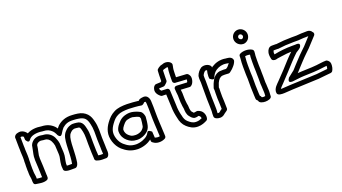

<svg xmlns="http://www.w3.org/2000/svg" viewBox="-61 -1296 3354 1884"><g transform="rotate(-20 1616.5 -354.0)"><path d="M41 -462C41 -438 42 -413 42 -389C42 -381 42 -375 43 -364V-345L44 -324C45 -310 46 -298 46 -286V-256C45 -246 44 -233 45 -217C44 -210 44 -200 44 -195V-145C44 -143 44 -141 45 -139V-118C45 -89 52 -67 52 -49C52 -23 51 3 76 5C103 8 151 22 191 5C199 1 206 -8 206 -18V-41C206 -43 205 -45 205 -47V-54C205 -111 200 -166 198 -219C198 -224 199 -233 199 -242V-249C203 -278 213 -308 217 -343V-346C217 -351 225 -362 230 -367C233 -370 251 -379 266 -379C274 -379 281 -376 295 -375H301C303 -375 305 -374 307 -374C333 -374 355 -355 365 -335C373 -319 379 -304 382 -286L383 -268C384 -246 385 -221 387 -198V-182C387 -179 386 -177 386 -167C382 -137 367 -97 374 -50V-42C374 -15 413 -10 438 -10H491C497 -10 504 -12 509 -17C531 -39 529 -69 532 -86C538 -137 538 -193 541 -244C545 -300 552 -334 571 -351C571 -351 571 -352 572 -353C582 -364 592 -371 607 -375C608 -375 610 -376 612 -377H616C628 -377 640 -376 650 -374H652C674 -372 676 -362 686 -318C690 -301 692 -277 692 -251V-188C692 -157 694 -128 694 -99V-98C695 -78 697 -60 697 -43V-32C697 -22 703 -13 713 -9C729 -3 748 2 771 2H811C833 2 846 -24 846 -48V-58C846 -71 845 -85 844 -98V-112C844 -143 841 -171 841 -198V-284C840 -318 837 -347 829 -376C822 -405 813 -434 790 -459C766 -484 737 -499 696 -505C678 -508 659 -509 642 -510C571 -515 523 -492 486 -460C478 -452 471 -443 464 -434C460 -440 455 -449 446 -458C412 -491 374 -507 321 -509C267 -518 214 -514 171 -490C170 -491 169 -494 168 -495C158 -508 147 -518 129 -526C104 -537 83 -529 71 -526C69 -526 67 -525 65 -524C49 -516 36 -502 41 -479ZM91 -462V-480C102 -482 106 -481 109 -480C119 -475 121 -474 123 -471C123 -462 124 -458 124 -447C124 -445 124 -442 125 -440V-438C125 -438 148 -389 171 -425C190 -455 246 -471 315 -459H318C361 -458 384 -447 410 -422C421 -411 423 -405 433 -388C435 -380 438 -377 441 -372C441 -372 462 -335 484 -373C496 -394 505 -406 520 -424C551 -450 580 -464 638 -460C657 -459 672 -458 688 -455C748 -446 768 -422 781 -364C787 -341 790 -314 791 -284V-198C791 -167 794 -139 794 -112V-95C795 -85 796 -69 796 -58V-48H771C762 -48 754 -50 747 -51C747 -68 745 -86 744 -100C744 -132 742 -159 742 -188V-251C742 -279 740 -307 734 -330C726 -363 719 -419 657 -424C642 -426 630 -427 616 -427C608 -427 599 -425 593 -423C567 -416 549 -402 536 -388C497 -352 495 -302 491 -248C488 -195 488 -137 482 -92C480 -77 479 -67 477 -60H438C432 -60 427 -60 423 -61C419 -92 431 -124 436 -162V-165C436 -168 437 -173 437 -182V-201C435 -221 434 -248 433 -270L432 -289V-291C428 -318 419 -339 411 -357C395 -391 358 -422 310 -424C304 -425 300 -425 298 -425C291 -426 281 -429 266 -429C239 -429 210 -419 193 -400C181 -388 168 -370 167 -348C163 -319 153 -290 149 -253V-242C149 -237 148 -230 148 -219C150 -164 155 -109 155 -54C155 -50 155 -43 156 -38C140 -37 120 -39 102 -42V-49C102 -77 95 -99 95 -118V-131C95 -135 95 -144 94 -148V-195C94 -201 94 -207 95 -213V-218C94 -228 95 -240 96 -253V-286C96 -300 95 -316 94 -328L93 -347V-368C92 -374 92 -381 92 -389C92 -415 91 -440 91 -462Z M920 -132C932 -95 951 -64 979 -38C1020 -3 1063 23 1134 25C1192 25 1243 5 1279 -22V-9C1279 -1 1284 7 1291 11L1306 21C1340 40 1388 35 1417 18C1424 14 1429 5 1429 -4L1428 -31C1427 -44 1427 -55 1426 -69L1425 -93C1425 -108 1423 -127 1422 -148C1420 -194 1419 -212 1419 -259C1419 -299 1419 -326 1417 -363C1417 -379 1415 -400 1403 -417C1381 -451 1336 -435 1323 -432C1316 -430 1309 -426 1305 -418C1267 -423 1216 -426 1182 -427C1134 -427 1085 -424 1046 -403C1007 -383 983 -359 955 -321C918 -270 895 -209 920 -132ZM968 -148C949 -207 964 -248 995 -291C1021 -327 1037 -343 1069 -359H1070C1092 -372 1138 -377 1182 -377C1219 -376 1278 -372 1311 -366C1327 -363 1341 -378 1347 -385V-386C1355 -387 1360 -387 1362 -387C1364 -384 1367 -373 1367 -362V-361C1369 -326 1369 -299 1369 -259C1369 -212 1370 -192 1372 -146C1373 -123 1375 -106 1375 -93L1376 -66V-65C1377 -56 1377 -42 1378 -29V-20C1357 -15 1340 -21 1328 -24C1327 -48 1326 -62 1324 -88C1324 -88 1286 -126 1275 -94C1272 -86 1262 -74 1256 -69C1233 -46 1182 -25 1134 -25C1076 -27 1050 -45 1013 -76C992 -95 978 -118 968 -148ZM1014 -199C1014 -156 1035 -122 1060 -101C1088 -77 1113 -65 1157 -63H1166C1205 -63 1240 -80 1261 -96C1281 -110 1296 -132 1302 -157C1309 -186 1312 -220 1314 -247C1314 -250 1314 -253 1313 -255C1310 -268 1306 -293 1283 -309H1282C1260 -322 1226 -333 1202 -337C1188 -340 1175 -338 1165 -338H1162C1105 -330 1077 -310 1047 -273C1030 -253 1021 -235 1016 -218C1013 -210 1014 -204 1014 -199ZM1064 -199V-204C1067 -214 1073 -227 1085 -241C1113 -275 1119 -281 1167 -288H1191C1192 -288 1192 -287 1193 -287C1209 -285 1243 -274 1255 -267C1257 -265 1260 -262 1264 -247C1262 -222 1259 -191 1254 -169C1252 -160 1239 -142 1232 -137C1220 -125 1190 -113 1166 -113H1159C1123 -115 1116 -119 1092 -139C1077 -152 1064 -174 1064 -199Z M1485 -477C1471 -433 1510 -400 1523 -390C1527 -387 1532 -385 1538 -385H1554C1561 -385 1568 -385 1578 -384C1580 -341 1582 -299 1584 -254C1584 -211 1591 -171 1600 -133C1607 -92 1623 -56 1653 -29C1678 -7 1712 19 1764 19C1807 19 1837 4 1859 -7C1864 -9 1870 -15 1872 -22C1883 -55 1867 -100 1837 -116L1828 -121C1826 -122 1823 -123 1821 -124C1803 -133 1792 -123 1771 -123C1767 -126 1762 -132 1754 -142C1750 -146 1743 -169 1743 -193V-195C1742 -206 1742 -215 1738 -229L1736 -247C1736 -252 1735 -261 1734 -267L1733 -285C1733 -300 1732 -323 1732 -338V-343C1730 -353 1729 -365 1728 -379C1758 -378 1791 -376 1818 -374C1825 -373 1833 -376 1838 -381L1850 -393C1851 -394 1852 -396 1853 -398C1862 -412 1867 -430 1868 -448C1870 -472 1856 -488 1850 -495C1846 -500 1838 -504 1831 -504C1824 -504 1818 -504 1812 -505H1811C1785 -507 1755 -508 1726 -510V-515C1726 -530 1726 -544 1727 -558C1728 -578 1728 -598 1731 -608C1731 -608 1732 -609 1732 -610L1737 -638C1738 -643 1736 -650 1732 -656C1716 -679 1676 -690 1643 -675L1623 -670C1622 -670 1620 -669 1619 -668C1607 -662 1596 -655 1587 -646C1583 -642 1580 -636 1580 -630C1578 -601 1577 -569 1577 -537V-524C1575 -522 1573 -520 1568 -516C1551 -516 1535 -514 1522 -514C1500 -514 1489 -492 1485 -477ZM1533 -462V-464C1550 -465 1563 -466 1579 -466C1586 -466 1594 -470 1598 -475C1605 -483 1627 -495 1627 -513V-537C1627 -564 1628 -593 1629 -616C1633 -619 1636 -622 1639 -623L1659 -628C1661 -628 1663 -629 1664 -630C1667 -632 1676 -632 1684 -630L1683 -619C1678 -599 1678 -577 1677 -560C1676 -544 1676 -530 1676 -515V-486C1676 -471 1690 -461 1701 -461H1708C1740 -458 1780 -457 1807 -455C1812 -454 1815 -454 1818 -454V-452C1817 -443 1816 -428 1810 -425C1776 -427 1738 -428 1708 -430H1701C1690 -430 1674 -424 1676 -403C1678 -384 1678 -359 1682 -336C1682 -318 1683 -299 1683 -284V-283L1684 -263V-259C1685 -255 1686 -249 1686 -246V-244L1688 -222C1688 -220 1689 -218 1689 -217C1691 -210 1692 -202 1693 -192C1693 -165 1697 -132 1714 -111C1723 -99 1734 -84 1754 -75C1756 -74 1759 -73 1761 -73C1779 -71 1794 -75 1804 -78C1814 -72 1823 -66 1825 -46C1805 -37 1789 -31 1764 -31C1730 -31 1709 -47 1686 -67C1666 -84 1655 -106 1649 -142L1648 -144C1639 -180 1634 -213 1634 -254C1632 -307 1629 -357 1627 -409C1626 -423 1615 -433 1602 -433C1589 -433 1571 -435 1554 -435H1547C1535 -446 1531 -457 1533 -462Z M1937 -442C1933 -413 1938 -394 1938 -377V-204C1939 -180 1940 -161 1940 -137C1940 -118 1941 -100 1941 -85V-83C1942 -77 1940 -64 1939 -52V-23C1939 1 1973 12 1999 12C2017 12 2032 5 2043 -4L2054 -13C2063 -19 2073 -26 2081 -32C2086 -36 2091 -44 2091 -52C2091 -69 2090 -87 2090 -102C2090 -113 2090 -123 2089 -136C2089 -151 2087 -163 2087 -175V-226C2088 -239 2088 -253 2088 -262C2088 -264 2088 -267 2087 -269V-273C2095 -290 2098 -310 2102 -316C2102 -317 2104 -318 2104 -319C2115 -343 2132 -364 2157 -369C2186 -372 2208 -368 2224 -368C2230 -368 2237 -370 2242 -375C2245 -378 2252 -382 2257 -387C2267 -394 2274 -402 2281 -410C2294 -423 2309 -442 2316 -464C2317 -468 2318 -473 2317 -477C2309 -519 2251 -515 2245 -516L2244 -517C2185 -526 2138 -510 2100 -486C2096 -483 2095 -482 2091 -479C2092 -485 2090 -491 2086 -497C2070 -520 2028 -532 1994 -517C1993 -516 1990 -515 1989 -514C1967 -498 1948 -476 1938 -447C1938 -446 1937 -444 1937 -442ZM1987 -433C1993 -449 2003 -462 2016 -472C2022 -474 2029 -473 2036 -471C2031 -451 2027 -432 2027 -408C2027 -396 2029 -387 2029 -385C2029 -385 2067 -349 2077 -376C2087 -402 2104 -429 2128 -444C2159 -463 2192 -474 2236 -467C2246 -465 2254 -464 2260 -463C2255 -456 2251 -451 2245 -445C2241 -438 2233 -431 2228 -427C2224 -424 2218 -421 2215 -419C2201 -420 2178 -422 2150 -419H2148C2098 -410 2072 -370 2059 -341C2046 -316 2043 -297 2040 -292C2036 -286 2035 -277 2037 -271C2037 -269 2038 -261 2038 -259C2038 -249 2038 -241 2037 -229V-175C2037 -157 2039 -147 2039 -135V-133C2040 -125 2040 -113 2040 -102C2040 -90 2041 -76 2041 -65C2035 -61 2030 -57 2025 -54C2024 -54 2023 -52 2023 -52L2011 -42C2010 -41 2003 -38 1999 -38C1996 -38 1992 -38 1989 -39V-49C1990 -60 1992 -74 1991 -86C1991 -105 1990 -120 1990 -137C1990 -161 1989 -184 1988 -206V-377C1988 -401 1985 -415 1987 -433Z M2379 -381C2379 -359 2380 -320 2380 -300C2380 -292 2380 -286 2381 -275C2381 -270 2381 -264 2382 -254V-166C2382 -157 2382 -150 2383 -138C2383 -121 2385 -95 2385 -82V-80C2386 -70 2387 -55 2387 -45C2387 -34 2395 -27 2403 -20L2404 -18C2407 7 2444 15 2469 15C2496 15 2536 7 2536 -20V-28C2536 -37 2538 -47 2538 -61V-77C2538 -90 2537 -103 2536 -116L2535 -140V-142C2534 -151 2533 -158 2533 -164V-221C2533 -237 2532 -256 2532 -270V-295C2530 -321 2530 -364 2530 -394C2530 -409 2531 -425 2531 -442C2532 -452 2535 -470 2535 -486C2535 -494 2531 -502 2524 -507C2492 -528 2435 -531 2398 -512C2390 -508 2384 -500 2384 -490V-481C2384 -478 2383 -474 2383 -463C2380 -438 2379 -409 2379 -381ZM2383 -667C2383 -626 2417 -593 2457 -591H2467C2505 -596 2531 -629 2531 -666C2531 -707 2497 -741 2456 -741C2416 -741 2383 -708 2383 -667ZM2429 -381C2429 -408 2430 -436 2433 -459V-462C2433 -464 2434 -470 2434 -472C2451 -475 2471 -474 2484 -470C2483 -460 2482 -453 2481 -445V-443C2481 -430 2480 -411 2480 -394C2480 -364 2480 -322 2482 -292V-270C2482 -254 2483 -235 2483 -221V-164C2483 -154 2484 -144 2485 -137L2486 -112C2487 -99 2488 -88 2488 -77V-61C2488 -55 2487 -47 2486 -37C2481 -36 2476 -35 2469 -35C2463 -35 2455 -36 2450 -38C2448 -43 2444 -54 2438 -57L2437 -58C2437 -68 2436 -75 2435 -83C2435 -101 2433 -125 2433 -139V-142C2432 -149 2432 -157 2432 -166V-259C2431 -265 2431 -271 2431 -277V-280C2430 -286 2430 -292 2430 -300C2430 -322 2429 -361 2429 -381ZM2433 -667C2433 -680 2444 -691 2456 -691C2469 -691 2481 -679 2481 -666C2481 -653 2472 -643 2462 -641H2458C2446 -642 2433 -654 2433 -667Z M2599 -27C2603 1 2646 1 2673 0C2790 -9 2916 -10 3038 -17C3085 -21 3125 -27 3167 -30C3175 -31 3183 -36 3187 -43C3198 -62 3204 -85 3203 -113C3202 -136 3186 -151 3174 -157C3171 -159 3167 -160 3163 -160C3145 -160 3128 -158 3111 -156C3047 -146 2977 -144 2904 -142L2873 -140C2868 -140 2865 -139 2861 -139C2862 -140 2864 -142 2866 -143C2879 -156 2893 -172 2906 -187C2928 -212 2953 -237 2977 -263C2999 -286 3023 -307 3047 -331C3080 -366 3109 -397 3140 -432C3148 -441 3149 -457 3139 -467C3138 -468 3138 -467 3137 -468C3130 -483 3112 -495 3090 -495C3075 -495 3061 -495 3046 -494H3031C3012 -492 2994 -491 2975 -490H2927C2869 -490 2814 -486 2762 -479C2760 -479 2757 -481 2746 -480H2715C2681 -480 2668 -450 2664 -435C2654 -407 2662 -376 2665 -360C2666 -352 2673 -344 2681 -341C2701 -333 2718 -340 2728 -343C2743 -346 2758 -348 2778 -350H2780C2809 -355 2840 -358 2874 -359C2828 -315 2785 -267 2743 -220C2714 -189 2686 -161 2656 -129C2642 -113 2592 -76 2599 -27ZM2654 -50C2663 -65 2681 -81 2694 -95C2723 -126 2749 -154 2779 -186C2826 -238 2872 -289 2920 -334C2936 -344 2954 -354 2968 -368C2968 -368 3000 -411 2950 -411C2942 -411 2936 -410 2933 -410H2904C2836 -410 2772 -403 2716 -391H2713C2712 -391 2711 -390 2711 -390C2709 -404 2710 -414 2711 -416C2711 -417 2712 -418 2712 -419C2713 -424 2715 -429 2716 -430H2755C2758 -429 2761 -429 2764 -429C2815 -436 2870 -440 2927 -440H2977C2996 -441 3014 -442 3034 -444H3049C3060 -445 3073 -445 3084 -445C3059 -417 3036 -392 3011 -365C2988 -342 2965 -322 2941 -297C2917 -271 2892 -246 2868 -219C2857 -206 2844 -192 2833 -180C2811 -162 2793 -148 2771 -131C2770 -130 2769 -130 2768 -129C2764 -125 2764 -123 2764 -123C2764 -123 2731 -80 2781 -80H2788C2816 -84 2847 -87 2877 -90L2906 -92C2979 -94 3051 -96 3117 -106C3130 -108 3142 -109 3153 -110C3153 -99 3151 -88 3148 -79C3109 -76 3072 -70 3034 -67C2914 -60 2787 -59 2669 -50Z"/></g></svg>

Font: Hussar Pisanka
Style: Out
Weight: 400
Designer: Robert Jablonski
Foundry: Cannot Into Space Fonts
Version: Version 1.070